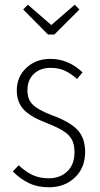

<svg xmlns="http://www.w3.org/2000/svg" viewBox="-20 -781 423 812"><path d="M329 -475 306 -447Q277 -472 252 -483Q227 -494 194 -494Q150 -494 123 -468.5Q96 -443 96 -398Q96 -360 119.5 -337.5Q143 -315 204 -292Q277 -265 308.5 -231Q340 -197 340 -138Q340 -71 296.5 -30Q253 11 187 11Q139 11 102.5 -6.5Q66 -24 34 -56L59 -82Q89 -54 118.5 -40.5Q148 -27 186 -27Q234 -27 264.5 -56Q295 -85 295 -137Q295 -169 284.5 -189.5Q274 -210 249.5 -226Q225 -242 179 -260Q110 -286 80.5 -317.5Q51 -349 51 -398Q51 -456 91.5 -494Q132 -532 193 -532Q269 -532 329 -475ZM296 -761 316 -741 210 -635H183L78 -741L98 -761L197 -675Z"/></svg>

Font: Fira Sans Extra Condensed ExtraLight
Style: Regular
Weight: 275
Width: 1
Designer: Carrois Corporate & Edenspiekermann AG
Foundry: Carrois Corporate GbR & Edenspiekermann AG
Version: Version 4.203